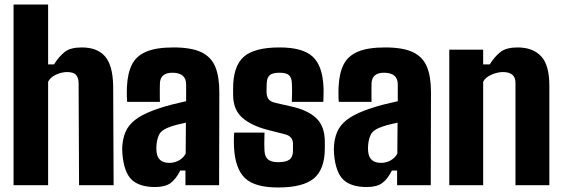

<svg xmlns="http://www.w3.org/2000/svg" viewBox="-20 -820 2493 850"><path d="M40 0V-800H193V-535H219Q242 -571 267 -590.5Q292 -610 342 -610Q410 -610 444.5 -571Q479 -532 481 -441L483 0H330L328 -454Q327 -478 315.5 -489.5Q304 -501 277 -501Q253 -501 228 -489.5Q203 -478 193 -458V0Z M667 8Q597 8 563 -24.5Q529 -57 522 -137Q521 -145 521 -159Q521 -173 522 -180Q526 -221 542.5 -249.5Q559 -278 593.5 -300Q628 -322 686 -341Q716 -351 742.5 -357.5Q769 -364 804 -372V-446Q804 -498 743 -498Q691 -498 688 -453Q688 -448 687.5 -428.5Q687 -409 687.5 -390.5Q688 -372 688 -369H543Q542 -375 541.5 -395.5Q541 -416 542 -436Q545 -497 564.5 -535Q584 -573 628 -591.5Q672 -610 748 -610Q826 -610 870 -589.5Q914 -569 932.5 -525.5Q951 -482 951 -412L950 0H801V-65H778Q759 -27 735 -9.5Q711 8 667 8ZM730 -99Q753 -99 772.5 -110Q792 -121 802 -140L803 -277Q783 -273 762 -267.5Q741 -262 724 -255Q693 -243 684 -223Q675 -203 673 -180Q672 -167 672 -163Q672 -159 673 -148Q678 -99 730 -99Z M1211 10Q1108 10 1064.5 -31.5Q1021 -73 1016 -168Q1015 -190 1015.5 -209Q1016 -228 1017 -233H1151Q1150 -200 1150 -182.5Q1150 -165 1151 -151Q1153 -124 1168 -113Q1183 -102 1211 -102Q1246 -102 1261.5 -113.5Q1277 -125 1277 -152V-184Q1277 -199 1268.5 -210Q1260 -221 1240 -226L1165 -245Q1092 -264 1052 -299.5Q1012 -335 1012 -401V-429Q1012 -526 1058.5 -568Q1105 -610 1218 -610Q1320 -610 1364 -569.5Q1408 -529 1412 -436Q1413 -428 1412.5 -413.5Q1412 -399 1412 -386Q1412 -373 1411 -369H1272Q1273 -386 1273 -413Q1273 -440 1272 -453Q1271 -477 1259 -487.5Q1247 -498 1218 -498Q1187 -498 1174.5 -487.5Q1162 -477 1161 -453Q1161 -452 1160.5 -444.5Q1160 -437 1160 -414Q1160 -393 1169 -381Q1178 -369 1202 -364L1268 -349Q1342 -333 1380 -297Q1418 -261 1418 -192V-164Q1418 -71 1370 -30.5Q1322 10 1211 10Z M1604 8Q1534 8 1500 -24.5Q1466 -57 1459 -137Q1458 -145 1458 -159Q1458 -173 1459 -180Q1463 -221 1479.5 -249.5Q1496 -278 1530.5 -300Q1565 -322 1623 -341Q1653 -351 1679.5 -357.5Q1706 -364 1741 -372V-446Q1741 -498 1680 -498Q1628 -498 1625 -453Q1625 -448 1624.5 -428.5Q1624 -409 1624.5 -390.5Q1625 -372 1625 -369H1480Q1479 -375 1478.5 -395.5Q1478 -416 1479 -436Q1482 -497 1501.5 -535Q1521 -573 1565 -591.5Q1609 -610 1685 -610Q1763 -610 1807 -589.5Q1851 -569 1869.5 -525.5Q1888 -482 1888 -412L1887 0H1738V-65H1715Q1696 -27 1672 -9.5Q1648 8 1604 8ZM1667 -99Q1690 -99 1709.5 -110Q1729 -121 1739 -140L1740 -277Q1720 -273 1699 -267.5Q1678 -262 1661 -255Q1630 -243 1621 -223Q1612 -203 1610 -180Q1609 -167 1609 -163Q1609 -159 1610 -148Q1615 -99 1667 -99Z M1969 0V-600H2119V-535H2148Q2171 -571 2196.5 -590.5Q2222 -610 2271 -610Q2339 -610 2375.5 -571Q2412 -532 2412 -441V0H2262V-454Q2262 -501 2206 -501Q2183 -501 2156 -489.5Q2129 -478 2119 -458V0Z"/></svg>

Font: Big Shoulders Text Black
Style: Regular
Weight: 900
Designer: Patric King
Foundry: XO Type Co
Version: Version 1.000; ttfautohint (v1.8.2)